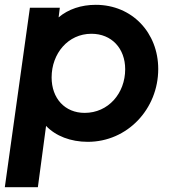

<svg xmlns="http://www.w3.org/2000/svg" viewBox="-25 -576 716 796"><path d="M-5 200H132L166 -54C206 -12 268 12 339 12C503 12 631 -124 631 -290C631 -440 523 -556 372 -556C312 -556 258 -538 218 -504L223 -544H99ZM189 -255C189 -354 257 -436 354 -436C438 -436 494 -375 494 -289C494 -189 424 -108 326 -108C244 -108 189 -168 189 -255Z"/></svg>

Font: Mluvka Bold
Style: Italic
Weight: 700
Italic angle: -8°
Designer: Modified by Jiří Krblich, Original typeface by Gumpita Rahayu
Foundry: Gumpita Rahayu & Jiří Krblich
Version: Version 2.000;Glyphs 3.1.1 (3134)